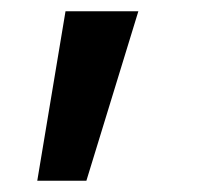

<svg xmlns="http://www.w3.org/2000/svg" viewBox="-20 -165 350 340"><path d="M133 155H46L96 -145H225Z"/></svg>

Font: 42dot Sans ExtraBold
Style: Regular
Weight: 800
Designer: 42dot
Version: Version 1.000